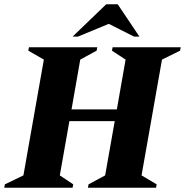

<svg xmlns="http://www.w3.org/2000/svg" viewBox="-50 -882 869 902"><path d="M-30 0 -27 -16 60 -58 156 -602 83 -644 86 -660H407L404 -644L327 -602L286 -368H499L540 -602L476 -644L479 -660H799L796 -644L711 -602L615 -58L686 -16L683 0H363L366 -16L444 -58L489 -313H276L231 -58L294 -16L291 0ZM291 -710 449 -862H503L605 -710H580L461 -770L316 -710Z"/></svg>

Font: Spectral ExtraBold
Style: Italic
Weight: 800
Italic angle: -10°
Designer: Jean-Baptiste Levee
Foundry: Production Type
Version: Version 2.001